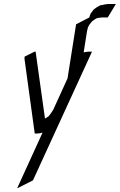

<svg xmlns="http://www.w3.org/2000/svg" viewBox="-20 -672 603 966"><path d="M66.9 273.9 191.9 0 193.8 -4.9 183.1 -2 166 0H154.8L103 -377.9L104 -387.2L153.8 -412.1H159.2L206.1 -77.1L207 -75.2L209 -77.1L223.1 -85.9L227.1 -89.8L236.8 -103L248 -120.1L319.8 -277.8L362.8 -549.8L429.2 -584L435.1 -602.1L439.9 -608.9L450.2 -623L455.1 -627L467.8 -636.2L483.9 -645L508.8 -649.9L523.9 -651.9H563L522 -584H491.2L474.1 -582L466.8 -580.1L458 -575.2L444.8 -565.9L440.9 -562L431.2 -549.8L425.8 -541L421.9 -532.2L418 -516.1L400.9 -408.2L409.2 -410.2L423.8 -412.1H442.9L147.9 231L145 235.8L69.8 273.9Z"/></svg>

Font: Petahja
Style: Italic
Weight: 400
Designer: T. Christopher White
Version: Version 1.1